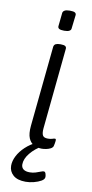

<svg xmlns="http://www.w3.org/2000/svg" viewBox="-98 -738 460 961"><g transform="rotate(10 132.5 -258.0)"><path d="M157 6Q136 6 117.5 -3Q99 -12 89.5 -34.5Q80 -57 84 -98L125 -507Q127 -517 135 -521Q143 -525 157 -525H161Q177 -525 183.5 -520.5Q190 -516 189 -507L148 -95Q146 -71 152 -60Q158 -49 178 -49Q192 -49 200.5 -52Q209 -55 214 -55Q216 -55 217.5 -53.5Q219 -52 219 -48Q219 -46 218.5 -41.5Q218 -37 217 -31Q216 -25 214 -17Q211 -9 201.5 -4Q192 1 179.5 3.5Q167 6 157 6ZM165 -595Q147 -595 139.5 -599.5Q132 -604 133 -613L140 -681Q141 -689 149.5 -694Q158 -699 176 -699Q195 -699 202 -694.5Q209 -690 208 -681L200 -613Q200 -605 191.5 -600Q183 -595 165 -595ZM106 183Q64 183 42.5 164Q21 145 21 116Q21 92 34 66.5Q47 41 71.5 18Q96 -5 130 -21L162 -9Q123 13 99 42.5Q75 72 75 100Q75 116 86 124.5Q97 133 118 133Q134 133 148 128.5Q162 124 172 120Q182 116 187 116Q194 116 197 125Q200 134 200 142Q200 154 184.5 163Q169 172 147.5 177.5Q126 183 106 183Z"/></g></svg>

Font: Asap Light
Style: Italic
Weight: 300
Italic angle: -6°
Designer: Pablo Cosgaya
Foundry: Omnibus-Type
Version: Version 3.001